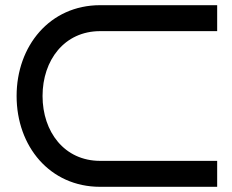

<svg xmlns="http://www.w3.org/2000/svg" viewBox="-20 -720 894 740"><path d="M817 -100H366C228 -100 144 -212 144 -350C144 -488 228 -600 366 -600H817V-700H366C172 -700 44 -543 44 -350C44 -156 172 0 366 0H817Z"/></svg>

Font: Bruno Ace
Style: Regular
Weight: 400
Designer: Astigmatic (AOETI)
Foundry: Astigmatic (AOETI)
Version: Version 1.000